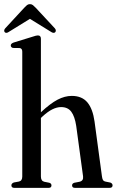

<svg xmlns="http://www.w3.org/2000/svg" viewBox="-35 -907 563 927"><path d="M162.5 -719.5V-365Q208 -407.5 243 -425.8Q278 -444 311.5 -444Q360.5 -444 386.8 -412.8Q413 -381.5 421.5 -320L457 -57Q458.5 -44.5 462 -38.2Q465.5 -32 475.5 -30L498 -25.5Q508.5 -21 508.5 -12Q508.5 0 494 0H327Q313 0 313 -12Q313 -21 323.5 -24.5L349 -29.5Q369 -34 366 -56L333 -299Q326 -345 309.2 -367.5Q292.5 -390 260 -390Q240 -390 218 -379.2Q196 -368.5 170 -344.5L162.5 -337.5V-55Q162.5 -33.5 178.5 -29.5L203.5 -24.5Q213.5 -21 213.5 -12Q213.5 0 200 0H34.5Q20 0 20 -12Q20 -21.5 32 -26L56.5 -30.5Q72.5 -34 72.5 -54.5V-657.5Q72.5 -673 60.5 -675L27.5 -675.5Q17 -678.5 17 -687.5Q17 -696.5 30.5 -701.5L123 -730Q140 -736 148 -736Q162.5 -736 162.5 -719.5ZM9 -754Q-4 -744.5 -11.5 -751Q-14.5 -753.5 -14.8 -758.8Q-15 -764 -10 -770L82 -869.5Q89.5 -877.5 95.2 -882.2Q101 -887 109.5 -887Q118 -887 124 -882.2Q130 -877.5 137.5 -869.5L230 -770Q235 -764 234.5 -758.8Q234 -753.5 231 -751Q223.5 -744.5 210 -754L109.5 -816Z"/></svg>

Font: Fraunces 144pt Soft
Style: Regular
Weight: 400
Version: Version 1.000;[0bf87f6ff]